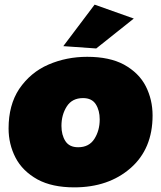

<svg xmlns="http://www.w3.org/2000/svg" viewBox="-20 -800 694 828"><path d="M395 -591 253 -601 388 -780 557 -720ZM300 8Q205 8 142 -26Q76.5 -62.5 46.8 -120.5Q17 -178.5 17 -246Q17 -347 62.5 -416Q111.5 -488 189 -521.5Q266.5 -555 356 -555Q452 -555 514.5 -521.5Q579.5 -485.5 608.8 -427.8Q638 -370 638 -302Q638 -158 543 -75Q448 8 300 8ZM317 -165Q364 -165 387 -201Q410 -237 410 -285Q410 -324 393 -350.5Q376 -377 338 -377Q291 -377 268 -341Q245 -305 245 -257Q245 -218 262 -191.5Q279 -165 317 -165Z"/></svg>

Font: Argentum Sans Black
Style: Italic
Weight: 900
Italic angle: -11°
Designer: Julieta Ulanovsky (font), Cristiano Sobral (main changes and remaster)
Foundry: Julieta Ulanovsky (font), Cristiano Sobral (main changes and remaster)
Version: Version 2.007;June 15, 2022;FontCreator 14.0.0.2814 64-bit; 